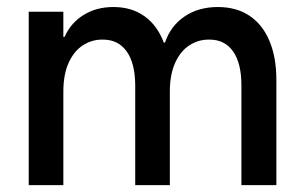

<svg xmlns="http://www.w3.org/2000/svg" viewBox="-20 -538 886 558"><path d="M63.5 -503.9H164.1V-430.7H167.5Q186 -471.7 223.1 -494.6Q260.3 -517.6 309.6 -517.6Q362.8 -517.6 400.1 -490.7Q437.5 -463.9 456.1 -414.1H459.5Q475.6 -462.4 516.1 -490Q556.6 -517.6 613.3 -517.6Q667 -517.6 705.1 -492.2Q743.2 -466.8 763.2 -418.9Q783.2 -371.1 783.2 -305.7V0H681.6V-290Q681.6 -354.5 657.2 -388.9Q632.8 -423.3 587.9 -422.9Q557.1 -423.3 531 -406.7Q504.9 -390.1 489.3 -356Q473.6 -321.8 473.6 -271.5V0H373V-290Q372.6 -354.5 347.9 -388.9Q323.2 -423.3 278.3 -422.9Q247.6 -423.3 221.4 -406.7Q195.3 -390.1 179.7 -356Q164.1 -321.8 164.1 -271.5V0H63.5Z"/></svg>

Font: Wanted Sans Medium
Style: Regular
Weight: 500
Designer: Original Design by Kil Hyung-jin and Kang Hanbin, Wanted Lab, Inc; Hangeul from Source Han Sans by Jang Soo-young and Ka
Foundry: Wanted Lab, Inc.
Version: Version 1.001